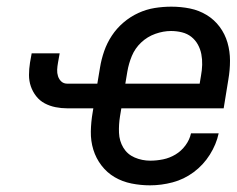

<svg xmlns="http://www.w3.org/2000/svg" viewBox="-20 -548 710 576"><path d="M430 8Q402 8 374.5 2.5Q347 -3 324 -16.5Q301 -30 284.5 -51.5Q268 -73 260 -99Q252 -125 252.5 -153.5Q253 -182 258 -211L260 -223H182Q164 -223 146.5 -226.5Q129 -230 114 -238Q99 -246 88.5 -259.5Q78 -273 72.5 -289Q67 -305 67 -323Q67 -341 70 -360L75 -388H159L154 -360Q152 -349 151.5 -339Q151 -329 154 -319.5Q157 -310 164 -303.5Q171 -297 182 -297H272L280 -345Q284 -370 292.5 -394.5Q301 -419 315.5 -441Q330 -463 350.5 -480.5Q371 -498 395 -509Q419 -520 444 -524Q469 -528 494 -528Q523 -528 550 -522.5Q577 -517 600 -503Q623 -489 639 -467.5Q655 -446 662.5 -420Q670 -394 670 -366Q670 -338 665 -309L651 -223H344L340 -199Q336 -174 337 -149.5Q338 -125 350 -105Q362 -85 384 -75.5Q406 -66 431 -66Q450 -66 469.5 -70Q489 -74 506.5 -84.5Q524 -95 536.5 -112Q549 -129 553 -148H636Q629 -115 609.5 -84Q590 -53 561 -31.5Q532 -10 498 -1Q464 8 430 8ZM356 -297H579L583 -321Q586 -337 586.5 -353.5Q587 -370 584 -385.5Q581 -401 573.5 -414.5Q566 -428 554 -437.5Q542 -447 526 -451Q510 -455 493 -455Q470 -455 446 -446.5Q422 -438 403.5 -420.5Q385 -403 375.5 -380Q366 -357 362 -333Z"/></svg>

Font: Iosevka Custom Oblique
Style: Regular
Weight: 400
Italic angle: -9°
Designer: Belleve Invis
Foundry: Belleve Invis
Version: Version 27.0.1